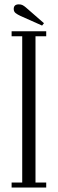

<svg xmlns="http://www.w3.org/2000/svg" viewBox="-20 -840 258 860"><path d="M32 0V-22.5H79.5V-677.5H32V-700H187V-677.5H139V-22.5H187V0ZM168.5 -725.5 71 -769Q58 -775 49.8 -781.5Q41.5 -788 41.5 -800Q41.5 -820.5 64.5 -820.5Q74.5 -820.5 81.5 -816.8Q88.5 -813 95.5 -807L177 -736Z"/></svg>

Font: Imbue 50pt Light
Style: Regular
Weight: 300
Designer: Tyler Finck
Foundry: Etcetera Type Company
Version: Version 1.102; ttfautohint (v1.8.3)